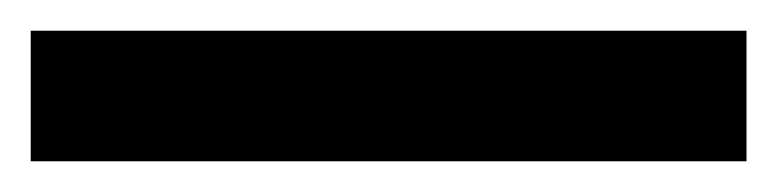

<svg xmlns="http://www.w3.org/2000/svg" viewBox="-22 57 506 125"><path d="M464 162H-2V77H464Z"/></svg>

Font: Noto Sans Lao Looped Condensed SemiBold
Style: Regular
Weight: 600
Width: 3
Designer: Mark Frömberg, Ben Mitchell
Foundry: The Fontpad Ltd
Version: Version 1.002; ttfautohint (v1.8.4.7-5d5b)